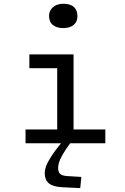

<svg xmlns="http://www.w3.org/2000/svg" viewBox="-20 -750 654 1005"><path d="M279.4 -465.3H365V0H279.4ZM133.7 -465.3H326V-393H133.7ZM113.7 -72.3H531.3V0H113.7ZM310 -602.9Q277.6 -602.9 257.2 -619Q236.7 -635.1 236.7 -667.5Q236.7 -693.7 257 -712Q277.2 -730.3 311.7 -730.3Q347.9 -730.3 366.6 -713.5Q385.3 -696.6 385.3 -665.4Q385.3 -635.4 365.1 -619.1Q344.9 -602.9 310 -602.9ZM214.1 155.2Q214.1 140.3 220.9 120.7Q227.6 101.1 247.8 69.5Q268.1 37.8 309.1 -12.3L354.6 -10.5Q322.5 32.9 307.4 59.9Q292.4 86.9 288.3 102.4Q284.3 118 284.3 128.8Q284.3 148.6 293.7 159.1Q303 169.5 330.1 171.5L405.8 176.2L400 234.7L305.7 230Q255.7 227.3 234.9 209Q214.1 190.6 214.1 155.2Z"/></svg>

Font: Intel One Mono Light
Style: Regular
Weight: 300
Monospace: yes
Designer: Fred Shallcrass
Foundry: Frere-Jones Type LLC
Version: Version 1.004